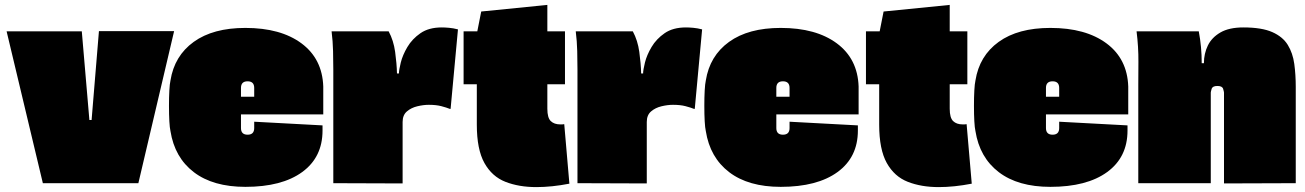

<svg xmlns="http://www.w3.org/2000/svg" viewBox="-20 -748 5327 784"><path d="M545 0H155L7 -620H314L345 -258H354L384 -621H691Z M982 -634Q1126 -634 1211 -571Q1296 -508 1300 -395V-281H964V-225Q964 -198 991 -198Q1018 -198 1018 -225V-251L1297 -236V-215Q1297 -106 1214 -45.5Q1131 15 982 15Q850 15 771.5 -45Q693 -105 676 -213Q673 -226 671.5 -253Q670 -280 670 -316Q670 -351 671.5 -378.5Q673 -406 676 -419Q692 -520 771 -577Q850 -634 982 -634ZM964 -389V-353H1018V-389Q1018 -416 991 -416Q964 -416 964 -389Z M1784 -636Q1796 -636 1813.5 -634.5Q1831 -633 1850 -628L1820 -304L1818 -303Q1803 -309 1782 -314.5Q1761 -320 1731 -320Q1709 -320 1684 -314Q1659 -308 1641.5 -293Q1624 -278 1624 -250V1L1341 0V-464Q1341 -499 1340 -539.5Q1339 -580 1334 -620H1567Q1587 -583 1593.5 -536Q1600 -489 1601 -448H1609Q1609 -462 1616.5 -492.5Q1624 -523 1643.5 -556Q1663 -589 1697 -612.5Q1731 -636 1784 -636Z M2284 -241 2305 2Q2269 9 2235 12.5Q2201 16 2170 16Q2099 16 2044 -5.5Q1989 -27 1958 -82.5Q1927 -138 1927 -239V-404H1873V-620H1929L1945 -701L2215 -728V-620H2287V-404H2215V-304Q2215 -267 2229 -253.5Q2243 -240 2268 -240Q2271 -240 2275.5 -240Q2280 -240 2284 -241Z M2781 -636Q2793 -636 2810.5 -634.5Q2828 -633 2847 -628L2817 -304L2815 -303Q2800 -309 2779 -314.5Q2758 -320 2728 -320Q2706 -320 2681 -314Q2656 -308 2638.5 -293Q2621 -278 2621 -250V1L2338 0V-464Q2338 -499 2337 -539.5Q2336 -580 2331 -620H2564Q2584 -583 2590.5 -536Q2597 -489 2598 -448H2606Q2606 -462 2613.5 -492.5Q2621 -523 2640.5 -556Q2660 -589 2694 -612.5Q2728 -636 2781 -636Z M3168 -634Q3312 -634 3397 -571Q3482 -508 3486 -395V-281H3150V-225Q3150 -198 3177 -198Q3204 -198 3204 -225V-251L3483 -236V-215Q3483 -106 3400 -45.5Q3317 15 3168 15Q3036 15 2957.5 -45Q2879 -105 2862 -213Q2859 -226 2857.5 -253Q2856 -280 2856 -316Q2856 -351 2857.5 -378.5Q2859 -406 2862 -419Q2878 -520 2957 -577Q3036 -634 3168 -634ZM3150 -389V-353H3204V-389Q3204 -416 3177 -416Q3150 -416 3150 -389Z M3927 -241 3948 2Q3912 9 3878 12.5Q3844 16 3813 16Q3742 16 3687 -5.5Q3632 -27 3601 -82.5Q3570 -138 3570 -239V-404H3516V-620H3572L3588 -701L3858 -728V-620H3930V-404H3858V-304Q3858 -267 3872 -253.5Q3886 -240 3911 -240Q3914 -240 3918.5 -240Q3923 -240 3927 -241Z M4269 -634Q4413 -634 4498 -571Q4583 -508 4587 -395V-281H4251V-225Q4251 -198 4278 -198Q4305 -198 4305 -225V-251L4584 -236V-215Q4584 -106 4501 -45.5Q4418 15 4269 15Q4137 15 4058.5 -45Q3980 -105 3963 -213Q3960 -226 3958.5 -253Q3957 -280 3957 -316Q3957 -351 3958.5 -378.5Q3960 -406 3963 -419Q3979 -520 4058 -577Q4137 -634 4269 -634ZM4251 -389V-353H4305V-389Q4305 -416 4278 -416Q4251 -416 4251 -389Z M5057 -636Q5132 -636 5175 -617Q5218 -598 5238.5 -564.5Q5259 -531 5265 -487Q5271 -443 5271 -393V0L4978 1V-370Q4978 -373 4974.5 -385Q4971 -397 4951 -397Q4931 -397 4927.5 -385Q4924 -373 4924 -370V0H4628V-402Q4628 -434 4628.5 -495Q4629 -556 4621 -620H4875Q4887 -557 4887 -490H4896Q4896 -529 4912 -562Q4928 -595 4963.5 -615.5Q4999 -636 5057 -636Z"/></svg>

Font: Gasoek One
Style: Regular
Weight: 400
Designer: Jiashuo Zhang
Foundry: JAMO
Version: Version 1.000; ttfautohint (v1.8.4.7-5d5b);gftools[0.9.29]